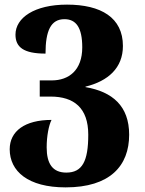

<svg xmlns="http://www.w3.org/2000/svg" viewBox="-20 -569 626 831"><path d="M264 242C456 242 539 149 539 14C539 -110 467 -172 350 -192V-194C448 -218 512 -275 512 -370C512 -493 417 -549 270 -549C129 -549 47 -492 47 -419C47 -365 82 -337 177 -337C177 -436 200 -486 259 -486C309 -486 336 -450 336 -364C336 -265 278 -221 204 -221H152V-151H199C300 -151 362 -102 362 14C362 129 336 178 267 178C208 178 182 140 182 69C182 20 191 -26 203 -50C87 -50 22 -1 22 77C22 172 101 242 264 242Z"/></svg>

Font: Noto Serif Georgian Extra
Style: Regular
Weight: 800
Designer: Monotype Design Team
Foundry: Monotype Imaging Inc.
Version: Version 1.901